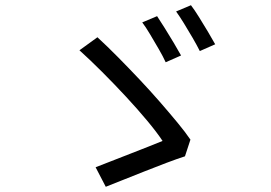

<svg xmlns="http://www.w3.org/2000/svg" viewBox="-20 -763 1040 737"><path d="M583 -701Q595 -683 612.5 -655Q630 -627 647 -598.5Q664 -570 675 -550L616 -524Q606 -546 589.5 -574.5Q573 -603 556 -631.5Q539 -660 526 -677ZM713 -743Q726 -726 743.5 -698Q761 -670 778 -641.5Q795 -613 806 -593L747 -567Q736 -589 719.5 -617.5Q703 -646 686 -673.5Q669 -701 656 -719ZM690 -163Q659 -153 618 -137.5Q577 -122 533 -104.5Q489 -87 450 -71.5Q411 -56 386 -46L347 -121Q371 -130 406 -144Q441 -158 479 -172.5Q517 -187 550.5 -200.5Q584 -214 604 -222Q583 -254 546 -298.5Q509 -343 463.5 -392Q418 -441 371.5 -487.5Q325 -534 285 -570L354 -620Q392 -585 433.5 -543Q475 -501 516 -457.5Q557 -414 594 -371.5Q631 -329 661.5 -292Q692 -255 711 -227Z"/></svg>

Font: Noto Sans SC Thin
Style: Regular
Weight: 400
Version: Version 2.004-H2;hotconv 1.0.118;makeotfexe 2.5.65603